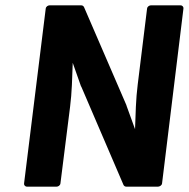

<svg xmlns="http://www.w3.org/2000/svg" viewBox="-20 -686 706 718"><path d="M70 0C69 5 73 12 81 12H192C197 12 205 8 206 0L242 -286C249 -340 250 -396 252 -451L283 -363L284 -362L442 6C444 9 447 12 452 12H571C576 12 585 8 586 0L666 -654C667 -659 663 -666 655 -666H544C539 -666 531 -662 530 -654L495 -370C488 -316 487 -258 485 -203L453 -291V-292L294 -660C292 -663 289 -666 284 -666H165C160 -666 152 -662 151 -654Z"/></svg>

Font: Falling Sky
Style: BdObl
Weight: 700
Designer: Paul D. Hunt
Foundry: Adobe Systems Incorporated
Version: Version 1.02